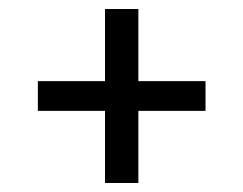

<svg xmlns="http://www.w3.org/2000/svg" viewBox="-20 -553 540 426"><path d="M213 -147V-307H64V-373H213V-533H287V-373H436V-307H287V-147Z"/></svg>

Font: HulyMono
Style: Regular
Weight: 400
Monospace: yes
Designer: Belleve Invis
Foundry: Belleve Invis
Version: Version 33.2.5; ttfautohint (v1.8.4)